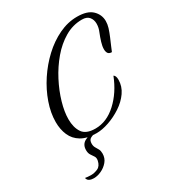

<svg xmlns="http://www.w3.org/2000/svg" viewBox="-180 -651 893 973"><g transform="rotate(-30 267.0 -165.0)"><path d="M210 20Q155 20 121.5 0Q88 -20 73 -54.5Q58 -89 58 -132Q58 -185 78 -242.5Q98 -300 133 -353Q168 -406 213.5 -448.5Q259 -491 311.5 -516Q364 -541 418 -541Q478 -541 506 -514Q534 -487 534 -449Q534 -431 528 -411Q521 -389 511 -365.5Q501 -342 493 -323.5Q485 -305 482 -297Q466 -297 460 -306Q454 -315 454 -330Q454 -347 461 -370Q468 -393 477 -415Q487 -438 487 -461Q487 -484 474 -500Q461 -516 432 -516Q379 -516 332 -488.5Q285 -461 246.5 -415.5Q208 -370 180 -316Q152 -262 136.5 -208.5Q121 -155 121 -112Q121 -64 141.5 -33.5Q162 -3 217 -3Q283 -3 340 -55.5Q397 -108 429 -190Q441 -183 441 -160Q441 -121 418 -88Q395 -55 358.5 -31Q322 -7 282.5 6.5Q243 20 210 20ZM84 211Q69 211 58 205.5Q47 200 45 187Q51 188 60 189Q69 190 79 190Q99 190 119 181Q139 172 145 143Q148 128 141.5 118Q135 108 127.5 97Q120 86 120 68Q120 36 144.5 22Q169 8 200 8Q209 8 209 14Q187 18 174 25.5Q161 33 161 54Q161 68 167 78Q173 88 178.5 98Q184 108 184 124Q184 151 167.5 170.5Q151 190 128 200.5Q105 211 84 211Z"/></g></svg>

Font: Birthstone
Style: Regular
Weight: 400
Designer: Robert E. Leuschke
Foundry: Robert E. Leuschke
Version: Version 1.013; ttfautohint (v1.8.3)